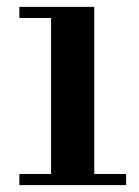

<svg xmlns="http://www.w3.org/2000/svg" viewBox="-20 -536 403 556"><path d="M36.1 0V-32.2H127.9V-483.9H36.1V-516.1H252.9V-32.2H345.2V0Z"/></svg>

Font: Fin Serif Display
Style: Italic
Weight: 400
Designer: J. Blake Harris
Version: Version 1.006;FEAKit 1.0